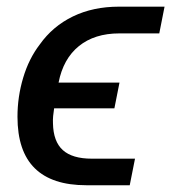

<svg xmlns="http://www.w3.org/2000/svg" viewBox="-20 -548 507 568"><path d="M379.4 -78.6 363.8 0H235.4Q133.8 0 82.8 -50.3Q31.7 -100.6 31.7 -202.6Q31.7 -261.7 48.6 -318.1Q65.4 -374.5 97.7 -416.5Q135.7 -470.2 195.6 -499.3Q255.4 -528.3 332 -528.3H466.8L451.2 -449.2H333Q259.8 -449.2 213.4 -411.6Q167 -374 153.3 -303.7H333.5L318.4 -227.5H140.1Q138.2 -215.8 137.2 -204.8Q136.2 -193.8 136.7 -183.1Q137.7 -129.4 165.8 -104Q193.8 -78.6 251.5 -78.6Z"/></svg>

Font: Arimo Medium
Style: Italic
Weight: 500
Italic angle: -12°
Designer: Steve Matteson
Foundry: Monotype Imaging Inc.
Version: Version 1.33